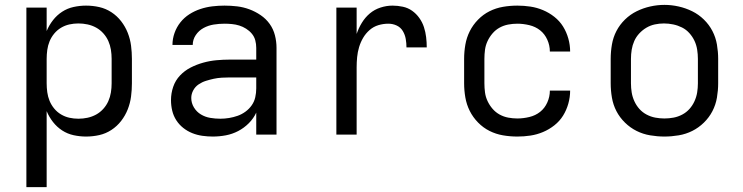

<svg xmlns="http://www.w3.org/2000/svg" viewBox="-20 -551 3040 786"><path d="M88 215V-520H171V-424Q181 -448 197 -468.5Q213 -489 234.5 -503Q256 -517 281.5 -522.5Q307 -528 332 -528Q360 -528 386.5 -522Q413 -516 436 -501Q459 -486 476 -464Q493 -442 503 -416.5Q513 -391 516.5 -364Q520 -337 520 -310V-210Q520 -183 516.5 -156Q513 -129 503 -103.5Q493 -78 476 -56Q459 -34 436 -19Q413 -4 386.5 2Q360 8 332 8Q307 8 281.5 2.5Q256 -3 234.5 -17Q213 -31 197 -51.5Q181 -72 171 -96V215ZM301 -65Q320 -65 338.5 -69Q357 -73 373.5 -82Q390 -91 403 -105.5Q416 -120 423.5 -137Q431 -154 434 -172.5Q437 -191 437 -210V-310Q437 -329 434 -347.5Q431 -366 423.5 -383Q416 -400 403 -414.5Q390 -429 373.5 -438Q357 -447 338.5 -451Q320 -455 301 -455Q282 -455 264 -451Q246 -447 230 -437.5Q214 -428 202 -413.5Q190 -399 183 -382Q176 -365 173.5 -346.5Q171 -328 171 -310V-210Q171 -192 173.5 -173.5Q176 -155 183 -138Q190 -121 202 -106.5Q214 -92 230 -82.5Q246 -73 264 -69Q282 -65 301 -65Z M851 8Q830 8 808.5 5Q787 2 767 -6Q747 -14 730 -27.5Q713 -41 701.5 -59Q690 -77 685 -98Q680 -119 680 -141Q680 -169 689 -195.5Q698 -222 717 -242Q736 -262 760.5 -274.5Q785 -287 812 -294.5Q839 -302 866.5 -304.5Q894 -307 921 -307H1029V-355Q1029 -371 1025 -386Q1021 -401 1011 -413Q1001 -425 987.5 -433.5Q974 -442 959.5 -446.5Q945 -451 929.5 -452.5Q914 -454 899 -454Q877 -454 855 -450.5Q833 -447 813.5 -436.5Q794 -426 781.5 -407.5Q769 -389 769 -367Q769 -367 769 -367Q769 -367 769 -367H686Q686 -367 686 -367Q686 -367 686 -367Q686 -392 694.5 -416Q703 -440 718.5 -459.5Q734 -479 755 -492.5Q776 -506 800 -514Q824 -522 849 -525Q874 -528 899 -528Q925 -528 950.5 -525Q976 -522 1000.5 -513Q1025 -504 1047 -489Q1069 -474 1084 -453Q1099 -432 1105.5 -406.5Q1112 -381 1112 -355V0H1029V-90Q1018 -66 998.5 -46.5Q979 -27 955 -14.5Q931 -2 904.5 3Q878 8 851 8ZM882 -65Q900 -65 918 -68Q936 -71 953 -77Q970 -83 985 -94Q1000 -105 1010.5 -120Q1021 -135 1025 -153Q1029 -171 1029 -189V-234H921Q905 -234 888 -233Q871 -232 855 -228.5Q839 -225 823 -220Q807 -215 793 -205.5Q779 -196 771 -181Q763 -166 763 -150Q763 -129 774 -111Q785 -93 802.5 -82.5Q820 -72 840.5 -68.5Q861 -65 882 -65Z M1357 0V-520H1440V-412Q1448 -436 1461.5 -458Q1475 -480 1494 -496Q1513 -512 1537.5 -520Q1562 -528 1587 -528Q1608 -528 1629 -523.5Q1650 -519 1667 -507Q1684 -495 1696.5 -477.5Q1709 -460 1715.5 -440Q1722 -420 1724.5 -399Q1727 -378 1727 -357H1644Q1644 -374 1641 -391.5Q1638 -409 1629 -424Q1620 -439 1604 -446.5Q1588 -454 1570 -454Q1549 -454 1529 -448Q1509 -442 1493 -428Q1477 -414 1466.5 -396Q1456 -378 1450 -358Q1444 -338 1442 -317Q1440 -296 1440 -276V0Z M2098 8Q2068 8 2039 3Q2010 -2 1984 -15Q1958 -28 1937 -49.5Q1916 -71 1903 -97Q1890 -123 1885 -152Q1880 -181 1880 -210V-310Q1880 -339 1885 -368Q1890 -397 1903 -423Q1916 -449 1937 -470.5Q1958 -492 1984 -505Q2010 -518 2039 -523Q2068 -528 2098 -528Q2125 -528 2151.5 -524Q2178 -520 2203 -509.5Q2228 -499 2249.5 -482Q2271 -465 2285 -442.5Q2299 -420 2306.5 -393.5Q2314 -367 2314 -340Q2314 -340 2314 -340Q2314 -340 2314 -340H2231Q2231 -340 2231 -340Q2231 -340 2231 -340Q2231 -365 2220.5 -388.5Q2210 -412 2191 -427Q2172 -442 2147 -448Q2122 -454 2098 -454Q2079 -454 2060.5 -450.5Q2042 -447 2025.5 -438Q2009 -429 1996.5 -414.5Q1984 -400 1976 -383Q1968 -366 1965.5 -347.5Q1963 -329 1963 -310V-210Q1963 -191 1965.5 -172.5Q1968 -154 1976 -137Q1984 -120 1996.5 -105.5Q2009 -91 2025.5 -82Q2042 -73 2060.5 -69.5Q2079 -66 2098 -66Q2122 -66 2147 -72Q2172 -78 2191 -93Q2210 -108 2220.5 -131.5Q2231 -155 2231 -180Q2231 -180 2231 -180Q2231 -180 2231 -180H2314Q2314 -180 2314 -180Q2314 -180 2314 -180Q2314 -153 2306.5 -126.5Q2299 -100 2285 -77.5Q2271 -55 2249.5 -38Q2228 -21 2203 -10.5Q2178 0 2151.5 4Q2125 8 2098 8Z M2700 8Q2671 8 2641.5 3Q2612 -2 2586 -15Q2560 -28 2538.5 -49Q2517 -70 2503.5 -96Q2490 -122 2485 -151.5Q2480 -181 2480 -210V-310Q2480 -339 2485 -368.5Q2490 -398 2503.5 -424Q2517 -450 2538.5 -471Q2560 -492 2586.5 -505Q2613 -518 2642 -524.5Q2671 -531 2700 -531Q2729 -531 2758 -524.5Q2787 -518 2813.5 -505Q2840 -492 2861.5 -471Q2883 -450 2896.5 -424Q2910 -398 2915 -368.5Q2920 -339 2920 -310V-210Q2920 -181 2915 -151.5Q2910 -122 2896.5 -96Q2883 -70 2861.5 -49Q2840 -28 2814 -15Q2788 -2 2758.5 3Q2729 8 2700 8ZM2700 -66Q2719 -66 2737.5 -69.5Q2756 -73 2773 -82Q2790 -91 2802.5 -105Q2815 -119 2823 -136.5Q2831 -154 2834 -172.5Q2837 -191 2837 -210V-310Q2837 -329 2834 -348Q2831 -367 2823 -384Q2815 -401 2802 -415.5Q2789 -430 2772 -438.5Q2755 -447 2736 -451Q2717 -455 2698 -455Q2679 -455 2660.5 -451Q2642 -447 2626 -437.5Q2610 -428 2597 -414Q2584 -400 2576.5 -383Q2569 -366 2566 -347.5Q2563 -329 2563 -310V-210Q2563 -191 2566 -172.5Q2569 -154 2577 -136.5Q2585 -119 2597.5 -105Q2610 -91 2627 -82Q2644 -73 2662.5 -69.5Q2681 -66 2700 -66Z"/></svg>

Font: Iosevka Custom Extended
Style: Regular
Weight: 400
Width: 7
Monospace: yes
Designer: Belleve Invis
Foundry: Belleve Invis
Version: Version 11.2.4; ttfautohint (v1.8.4)